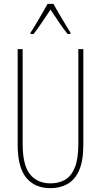

<svg xmlns="http://www.w3.org/2000/svg" viewBox="-20 -970 526 1000"><path d="M414 -217Q414 -130 391 -80.5Q368 -31 329.5 -10.5Q291 10 243 10Q161 10 116.5 -44.5Q72 -99 72 -217V-714H98V-221Q98 -109 136.5 -62Q175 -15 243 -15Q286 -15 318.5 -33.5Q351 -52 369.5 -97Q388 -142 388 -221V-714H414ZM258 -950Q271 -927 289.5 -895Q308 -863 324.5 -836.5Q341 -810 347 -800V-793H332Q311 -819 287 -854.5Q263 -890 243 -920Q224 -892 199.5 -855Q175 -818 155 -793H139V-800Q150 -816 166 -843Q182 -870 199 -899Q216 -928 228 -950Z"/></svg>

Font: Noto Sans Thai Looped ExtraCondensed Thin
Style: Regular
Weight: 100
Width: 2
Designer: Sasikarn Vongin, Ben Mitchell
Foundry: The Fontpad Ltd
Version: Version 1.001; ttfautohint (v1.8.4.7-5d5b)